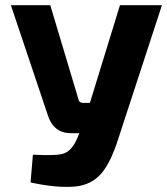

<svg xmlns="http://www.w3.org/2000/svg" viewBox="-20 -710 645 741"><path d="M437 -176Q408 -85 374 -44Q335 4 269 10Q197 16 98 -6L107 -113Q201 -108 227 -118Q257 -128 278 -176L286 -196H254Q186 -196 164 -267L22 -690H174L283 -326Q286 -313 300 -313H327L443 -690H605Z"/></svg>

Font: Taylor Sans Bold LRS
Style: Bold
Weight: 700
Italic angle: -8°
Designer: Natanael Gama
Version: Version 1.001 September 8, 2015